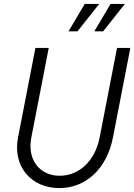

<svg xmlns="http://www.w3.org/2000/svg" viewBox="-20 -945 686 981"><path d="M283 16C420 16 526 -84 557 -242L646 -700H578L489 -242C466 -124 385 -47 285 -47C181 -47 118 -131 140 -242L229 -700H161L72 -242C44 -97 137 16 283 16ZM330 -785H376L487 -925H413ZM462 -785H507L618 -925H545Z"/></svg>

Font: Uncut Sans Book Italic
Style: Regular
Weight: 350
Italic angle: -11°
Designer: Kasper Nordkvist
Foundry: UNCUT.wtf
Version: Version 1.304;Glyphs 3.2 (3246)